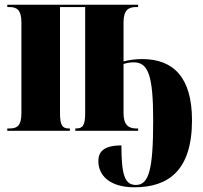

<svg xmlns="http://www.w3.org/2000/svg" viewBox="-20 -556 864 816"><path d="M551 240C695 240 796 169 796 -45C796 -226 718 -305 584 -305C551 -305 525 -300 505 -295V-461C505 -513 526 -526 558 -526H567V-536H11V-526H21C52 -526 71 -513 71 -461V-75C71 -22 53 -10 21 -10H11V0H277V-10H273C246 -10 235 -22 235 -75V-526H342V-75C342 -22 331 -10 303 -10H300V0H567V-10H558C526 -10 505 -26 505 -75V-284C518 -288 530 -291 549 -291C611 -291 631 -232 631 -44C631 164 613 230 558 230C511 230 496 190 496 62C417 62 398 92 398 129C398 189 446 240 551 240Z"/></svg>

Font: Noto Serif Display ExtraCondensed Black
Style: Regular
Weight: 900
Width: 2
Designer: Monotype Design Team
Foundry: Monotype Imaging Inc.
Version: Version 2.009